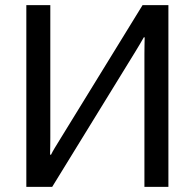

<svg xmlns="http://www.w3.org/2000/svg" viewBox="-20 -731 762 751"><path d="M638.7 0V-710.9H537.6L212.4 -182.1Q203.1 -167 194.3 -152.6Q185.5 -138.2 179.7 -126H175.8Q176.3 -140.6 176.5 -158.9Q176.8 -177.2 176.8 -191.9V-710.9H83V0H184.1L509.3 -528.8Q518.6 -543.9 527.1 -558.3Q535.6 -572.8 542.5 -585H545.9Q545.4 -570.3 545.2 -552Q544.9 -533.7 544.9 -519V0Z"/></svg>

Font: Roboto Flex
Style: Regular
Weight: 400
Designer: Berlow after Robertson
Foundry: Google
Version: Version 3.200;gftools[0.9.32]